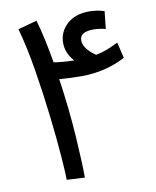

<svg xmlns="http://www.w3.org/2000/svg" viewBox="-78 -739 649 799"><g transform="rotate(-10 246.0 -339.0)"><path d="M274 -418Q378 -418 462 -463L446 -530Q422 -518 401 -509.5Q380 -501 351 -495Q331 -508 315.5 -526.5Q300 -545 300 -565Q300 -601 358 -601Q381 -601 409 -594L417 -668Q387 -678 353 -678Q294 -678 259 -646Q224 -614 224 -567Q224 -524 257 -488Q205 -489 171 -495Q163 -543 153 -589.5Q143 -636 131 -678L51 -656Q73 -577 89.5 -476Q106 -375 117.5 -276Q129 -177 134.5 -103Q140 -29 140 -4L216 0Q216 -57 208.5 -174.5Q201 -292 182 -422Q206 -420 231 -419Q256 -418 274 -418Z"/></g></svg>

Font: Noto Sans Arabic
Style: Regular
Weight: 400
Designer: Nadine Chahine - Monotype Design Team
Foundry: Monotype Imaging Inc.
Version: Version 1.902